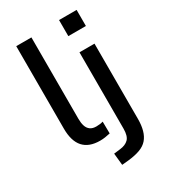

<svg xmlns="http://www.w3.org/2000/svg" viewBox="-218 -813 973 1107"><g transform="rotate(-30 269.0 -259.5)"><path d="M219 9Q146 9 109 -32Q72 -73 72 -156V-705H173V-162Q173 -135 179.5 -115Q186 -95 201 -84Q216 -73 241 -73Q253 -73 264.5 -74.5Q276 -76 286 -79L287 0Q269 4 253 6.5Q237 9 219 9ZM361 -605V-712H478V-605ZM259 193 251 114 293 109Q330 105 350 85Q370 65 370 16V-492H470V9Q470 51 461 83.5Q452 116 433 138Q414 160 381.5 172Q349 184 302 189Z"/></g></svg>

Font: Nunito Sans 10pt SemiCondensed SemiBold
Style: Regular
Weight: 600
Width: 4
Designer: Vernon Adams
Foundry: Vernon Adams
Version: Version 3.101;gftools[0.9.27]